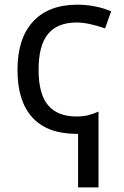

<svg xmlns="http://www.w3.org/2000/svg" viewBox="-20 -566 532 826"><path d="M306.2 9.8Q182.1 8.8 118.7 -61.3Q55.2 -131.3 55.2 -265.1Q55.2 -400.4 122.1 -473.1Q189 -545.9 313 -545.9Q350.6 -545.9 389.4 -538.3Q428.2 -530.8 458 -517.1L432.1 -443.8Q358.9 -469.2 310.1 -469.2Q227.1 -469.2 186.5 -419.9Q146 -370.6 146 -266.1Q146 -161.1 187 -113Q228 -64.9 308.1 -64.9Q340.3 -64.9 362.1 -71Q383.8 -77.1 403.8 -85.9V240.2H315.9V9.8Z"/></svg>

Font: NotoPenekeko
Style: Regular
Weight: 400
Designer: Monotype Design team
Foundry: Monotype Imaging Inc.
Version: Version 1.04